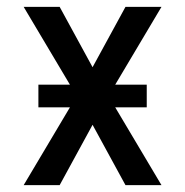

<svg xmlns="http://www.w3.org/2000/svg" viewBox="-20 -540 540 560"><path d="M49 0 184 -227H92V-293H184L49 -520H154L250 -344L346 -520H451L316 -293H408V-227H316L451 0H346L250 -176L154 0Z"/></svg>

Font: Iosevka Medium
Style: Regular
Weight: 500
Monospace: yes
Designer: Belleve Invis
Foundry: Belleve Invis
Version: Version 32.5.0; ttfautohint (v1.8.4)